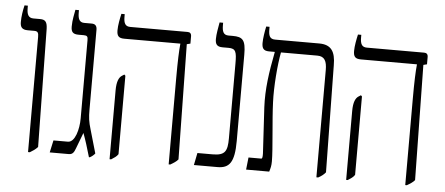

<svg xmlns="http://www.w3.org/2000/svg" viewBox="-47 -750 1994 861"><g transform="rotate(5 950.5 -320.0)"><path d="M104 7H112C125 -1 137 -8 147 -20L139 -551C138 -580 131 -592 106 -592H76C53 -592 46 -608 46 -636V-647H31C25 -622 21 -596 21 -571C21 -549 29 -537 55 -537H85C101 -537 104 -529 104 -511Z M378 6H382C390 2 400 -6 405 -13L375 -117C364 -153 362 -172 362 -206V-566C362 -584 354 -592 338 -592H305C284 -592 276 -606 276 -635V-647H260C257 -629 250 -601 250 -571C250 -547 258 -537 284 -537H307C323 -537 326 -532 326 -516V-164C326 -115 310 -55 278 -55H213L201 0H287C303 0 310 -9 317 -29L344 -100C355 -71 366 -36 378 6Z M737 7H744C758 -1 771 -9 779 -19L771 -537L787 -541V-574C787 -587 780 -592 770 -592H512C490 -592 482 -605 482 -635V-647H467C462 -625 456 -595 456 -572C456 -547 464 -537 490 -537H742V-535C739 -507 737 -458 737 -382ZM471 7H478C492 -2 502 -8 509 -19V-372L504 -377L493 -370C481 -362 471 -344 471 -303Z M850 0H956C1009 0 1032 -27 1032 -124V-513C1032 -579 1018 -592 973 -592H954C931 -592 925 -608 925 -636V-647H909C905 -624 899 -593 899 -572C899 -549 906 -537 932 -537H959C992 -537 996 -522 996 -470V-133C996 -74 985 -55 929 -55H861Z M1085 0H1189C1194 -16 1197 -27 1197 -47C1197 -103 1182 -229 1179 -312C1176 -380 1184 -481 1195 -537H1359C1392 -537 1402 -515 1402 -476V7H1410C1425 -1 1435 -9 1443 -19L1436 -500C1436 -563 1416 -592 1362 -592H1164C1139 -592 1134 -608 1134 -636V-647H1119C1114 -624 1109 -593 1109 -572C1109 -549 1116 -537 1141 -537H1167V-535C1149 -443 1138 -366 1142 -286L1154 -78C1154 -65 1154 -55 1148 -55H1091Z M1802 7H1809C1823 -1 1836 -9 1844 -19L1836 -537L1852 -541V-574C1852 -587 1845 -592 1835 -592H1577C1555 -592 1547 -605 1547 -635V-647H1532C1527 -625 1521 -595 1521 -572C1521 -547 1529 -537 1555 -537H1807V-535C1804 -507 1802 -458 1802 -382ZM1536 7H1543C1557 -2 1567 -8 1574 -19V-372L1569 -377L1558 -370C1546 -362 1536 -344 1536 -303Z"/></g></svg>

Font: Noto Serif Hebrew ExtraCondensed Light
Style: Regular
Weight: 300
Width: 2
Designer: Monotype Design Team
Foundry: Monotype Imaging Inc.
Version: Version 2.004